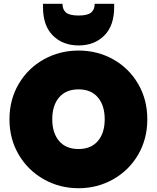

<svg xmlns="http://www.w3.org/2000/svg" viewBox="-20 -987 828 1014"><path d="M30 -357Q30 -461 79 -544Q128 -627 211.5 -673.5Q295 -720 395 -720Q495 -720 578 -673.5Q661 -627 709.5 -544Q758 -461 758 -357Q758 -253 709.5 -170Q661 -87 577.5 -40Q494 7 395 7Q295 7 211.5 -40Q128 -87 79 -170Q30 -253 30 -357ZM533 -357Q533 -430 497 -472.5Q461 -515 395 -515Q328 -515 292 -472.5Q256 -430 256 -357Q256 -285 292 -242.5Q328 -200 395 -200Q461 -200 497 -242.5Q533 -285 533 -357ZM395 -747Q312 -747 259.5 -799Q207 -851 207 -950V-967H310Q310 -936 329 -920.5Q348 -905 395 -905Q442 -905 461 -920.5Q480 -936 480 -967H583V-950Q583 -851 530.5 -799Q478 -747 395 -747Z"/></svg>

Font: Poppins Black A&M
Style: Regular
Weight: 900
Designer: Ninad Kale (Devanagari), Jonny Pinhorn (Latin)
Foundry: Indian Type Foundry
Version: 4.004